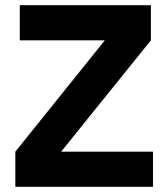

<svg xmlns="http://www.w3.org/2000/svg" viewBox="-20 -718 647 738"><path d="M568 0H39V-135L383 -563H56V-698H560V-563L215 -135H568Z"/></svg>

Font: IBMPlexSans-Bold
Style: Bold
Weight: 700
Designer: Mike Abbink, Paul van der Laan, Pieter van Rosmalen
Foundry: Bold Monday
Version: Version 3.1